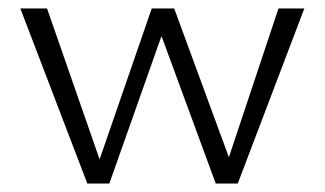

<svg xmlns="http://www.w3.org/2000/svg" viewBox="-20 -433 767 453"><path d="M698 -413 541 0H489L361 -348L238 0H186L28 -413H91L215 -57L338 -413H391L520 -62L637 -413Z"/></svg>

Font: Ysabeau Infant Semilight
Style: Regular
Weight: 300
Designer: Christian Thalmann (Catharsis Fonts)
Version: Version 0.003